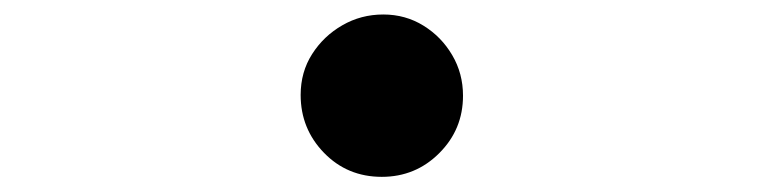

<svg xmlns="http://www.w3.org/2000/svg" viewBox="-20 -509 1040 261"><path d="M499 -268.6Q452.1 -268.6 420.4 -301.3Q388.7 -334 388.7 -379.9Q388.7 -411.1 404.3 -435.5Q419.9 -460 445.3 -474.6Q470.7 -489.3 501 -489.3Q531.2 -489.3 555.7 -474.1Q580.1 -459 594.7 -434.1Q609.4 -409.2 609.4 -378.9Q609.4 -333 577.1 -300.8Q544.9 -268.6 499 -268.6Z"/></svg>

Font: Kosugi Maru
Style: Regular
Weight: 400
Designer: MOTOYA
Version: Version 4.002